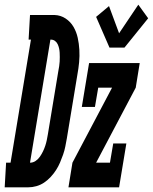

<svg xmlns="http://www.w3.org/2000/svg" viewBox="-75 -799 652 819"><path d="M-55 0 -49 -105H-30L57 -630H47L53 -735H79H158Q184 -734 205 -720Q226 -706 238.5 -684.5Q251 -663 256.5 -638Q262 -613 263.5 -586.5Q265 -560 262.5 -533.5Q260 -507 255 -480L210 -208Q207 -191 203.5 -173.5Q200 -156 194 -139Q188 -122 181 -105.5Q174 -89 164 -73.5Q154 -58 141 -44Q128 -30 113 -20Q98 -10 80.5 -5Q63 0 46 0ZM53 -105Q66 -105 77 -112.5Q88 -120 95.5 -131Q103 -142 108.5 -153.5Q114 -165 118 -177Q122 -189 124.5 -201Q127 -213 129 -225L174 -497Q176 -507 177.5 -517Q179 -527 179.5 -536.5Q180 -546 180 -555.5Q180 -565 179.5 -574.5Q179 -584 177 -593Q175 -602 171 -610.5Q167 -619 159.5 -624.5Q152 -630 142 -630H140ZM392 -596 335 -727 390 -773 433 -657 515 -779 557 -721 456 -596ZM217 0 234 -105 403 -425H344L330 -343H274L305 -530H521L504 -425L335 -105H394L408 -187H464L433 0Z"/></svg>

Font: Iosevka Slab Extrabold Oblique
Style: Regular
Weight: 800
Italic angle: -9°
Monospace: yes
Designer: Belleve Invis
Foundry: Belleve Invis
Version: Version 11.1.1; ttfautohint (v1.8.3)